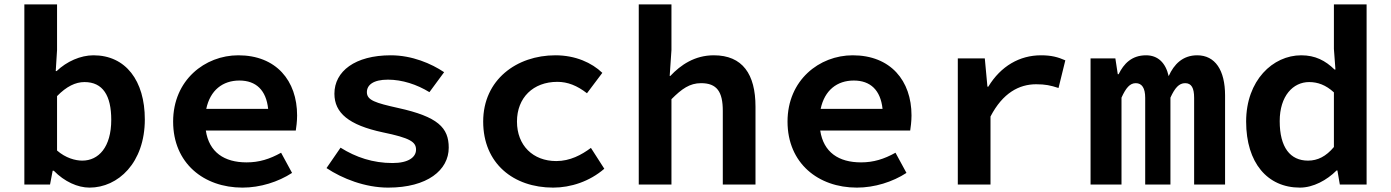

<svg xmlns="http://www.w3.org/2000/svg" viewBox="-20 -841 6340 875"><path d="M225 -63C274 -13 334 14 388 14C518 14 640 -99 640 -297C640 -473 553 -589 406 -589C347 -589 284 -561 238 -517H234L240 -613V-821H91V0H208L220 -63ZM487 -295C487 -170 429 -109 355 -109C323 -109 279 -121 240 -155V-403C283 -447 324 -467 365 -467C449 -467 487 -405 487 -295Z M1334 -315C1334 -473 1239 -589 1066 -589C914 -589 769 -476 769 -287C769 -97 909 14 1085 14C1166 14 1248 -12 1311 -53L1261 -145C1209 -116 1161 -101 1104 -101C1002 -101 933 -147 918 -246H1328C1330 -259 1334 -287 1334 -315ZM1071 -474C1147 -474 1193 -430 1202 -345H920C938 -430 995 -474 1071 -474Z M1468 -75C1540 -27 1644 14 1749 14C1928 14 2025 -66 2025 -168C2025 -259 1976 -309 1794 -349C1691 -372 1652 -384 1652 -421C1652 -453 1680 -478 1748 -478C1813 -478 1880 -456 1937 -421L2004 -512C1946 -551 1858 -589 1761 -589C1598 -589 1504 -516 1504 -414C1504 -326 1570 -271 1724 -238C1850 -212 1876 -194 1876 -159C1876 -125 1842 -98 1769 -98C1680 -98 1602 -124 1532 -168Z M2182 -287C2182 -96 2320 14 2501 14C2581 14 2667 -14 2734 -72L2673 -167C2630 -135 2578 -107 2515 -107C2409 -107 2336 -178 2336 -287C2336 -396 2410 -468 2520 -468C2567 -468 2610 -451 2655 -416L2725 -509C2677 -555 2603 -589 2511 -589C2335 -589 2182 -478 2182 -287Z M2891 -821V0H3040V-389C3087 -436 3123 -462 3175 -462C3247 -462 3274 -423 3274 -336V0H3423V-355C3423 -503 3364 -589 3233 -589C3146 -589 3082 -545 3035 -495H3032L3040 -613V-821Z M4134 -315C4134 -473 4039 -589 3866 -589C3714 -589 3569 -476 3569 -287C3569 -97 3709 14 3885 14C3966 14 4048 -12 4111 -53L4061 -145C4009 -116 3961 -101 3904 -101C3802 -101 3733 -147 3718 -246H4128C4130 -259 4134 -287 4134 -315ZM3871 -474C3947 -474 3993 -430 4002 -345H3720C3738 -430 3795 -474 3871 -474Z M4345 -575V0H4494V-310C4550 -418 4625 -457 4702 -457C4744 -457 4767 -452 4804 -440L4835 -566C4801 -581 4771 -589 4724 -589C4627 -589 4541 -540 4484 -446H4480L4468 -575Z M4950 -575V0H5091V-396C5111 -440 5129 -462 5156 -462C5184 -462 5199 -440 5199 -395V0H5314V-396C5334 -440 5353 -462 5381 -462C5410 -462 5422 -440 5422 -395V0H5563V-406C5563 -521 5518 -589 5436 -589C5370 -589 5330 -548 5306 -494C5292 -556 5256 -589 5203 -589C5137 -589 5101 -550 5078 -503H5074L5063 -575Z M5659 -287C5659 -99 5756 14 5904 14C5965 14 6027 -20 6071 -64H6075L6086 0H6208V-821H6059V-618L6066 -524H6062C6020 -565 5974 -589 5910 -589C5781 -589 5659 -475 5659 -287ZM6059 -171C6023 -128 5985 -109 5941 -109C5860 -109 5812 -169 5812 -289C5812 -404 5873 -467 5946 -467C5985 -467 6022 -454 6059 -420Z"/></svg>

Font: Kawkab Mono
Style: Bold
Weight: 700
Monospace: yes
Designer: Abdullah Arif
Foundry: Abdullah Arif
Version: Version 1.000;PS 000.500;hotconv 1.0.88;makeotf.lib2.5.64775